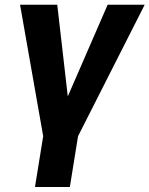

<svg xmlns="http://www.w3.org/2000/svg" viewBox="-20 -565 615 790"><path d="M62.5 -545.5 157.7 -4.6 123.9 204.5H267.4L301.1 -4.6L575.3 -545.5H422.9L258.9 -168.3L215.6 -545.5Z"/></svg>

Font: Magic Ui Pro
Style: Bold Italic
Weight: 700
Italic angle: -9.39999°
Designer: Stefan Endress, Andreas Faust
Version: Version 1.000;FEAKit 1.0